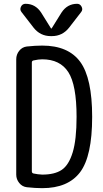

<svg xmlns="http://www.w3.org/2000/svg" viewBox="-20 -980 540 1010"><path d="M303.7 -914.1Q334 -960 385.7 -960Q401.4 -960 409.2 -944.8Q417 -929.7 407.2 -917L343.8 -835Q308.6 -790 252.9 -790H247.1Q191.4 -790 156.2 -835L92.8 -917Q83 -929.7 90.3 -944.8Q97.7 -960 114.3 -960Q166 -960 196.3 -914.1L248 -831.1Q248 -830.1 250 -830.1Q252 -830.1 252 -831.1ZM147.5 -651.4V-79.1Q147.5 -69.3 156.2 -67.4Q178.7 -62.5 202.1 -61.5Q267.6 -61.5 304.7 -86.4Q341.8 -111.3 362.3 -178.2Q382.8 -245.1 382.8 -365.2Q382.8 -533.2 339.4 -600.6Q295.9 -668 202.1 -668Q182.6 -668 156.2 -662.1Q147.5 -660.2 147.5 -651.4ZM121.1 4.9Q96.7 2 81.1 -17.6Q65.4 -37.1 65.4 -61.5V-668Q65.4 -693.4 81.1 -712.9Q96.7 -732.4 121.1 -735.4Q166 -740.2 202.1 -740.2Q338.9 -740.2 401.9 -654.8Q464.8 -569.3 464.8 -365.2Q464.8 -158.2 401.4 -74.2Q337.9 9.8 202.1 9.8Q166 9.8 121.1 4.9Z"/></svg>

Font: Rounded Mgen+ 1m regular
Style: Regular
Weight: 400
Designer: [Source Han Sans]
Ryoko NISHIZUKA  (kana & ideographs); Paul D. Hunt (Latin, Greek & Cyrillic); Wenlong ZHANG  (bopomofo
Version: Version 1.059.20150602